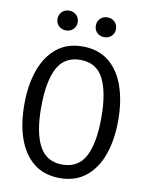

<svg xmlns="http://www.w3.org/2000/svg" viewBox="-97 -967 810 1048"><g transform="rotate(10 307.5 -442.5)"><path d="M567.7 -352.3Q567.7 -245.1 538.5 -163.1Q509.2 -81 451.5 -34.6Q393.8 11.8 307.7 11.8Q221.5 11.8 163.8 -33.6Q106.2 -79 76.9 -160.5Q47.7 -242.1 47.7 -351.3Q47.7 -458.5 76.9 -541Q106.2 -623.6 163.8 -670.5Q221.5 -717.4 307.7 -717.4Q393.8 -717.4 451.5 -671.8Q509.2 -626.2 538.5 -543.8Q567.7 -461.5 567.7 -352.3ZM474.4 -352.3Q474.4 -493.3 435.6 -568.2Q396.9 -643.1 307.7 -643.1Q218.5 -643.1 179.7 -567.7Q141 -492.3 141 -351.3Q141 -210.3 181 -136.7Q221 -63.1 307.7 -63.1Q396.9 -63.1 435.6 -137.2Q474.4 -211.3 474.4 -352.3ZM201.5 -787.7Q176.9 -787.7 161 -803.1Q145.1 -818.5 145.1 -842.1Q145.1 -866.2 161 -881.8Q176.9 -897.4 201.5 -897.4Q224.6 -897.4 240.8 -881.8Q256.9 -866.2 256.9 -842.1Q256.9 -818.5 240.8 -803.1Q224.6 -787.7 201.5 -787.7ZM412.8 -787.7Q389.2 -787.7 373.3 -803.1Q357.4 -818.5 357.4 -842.1Q357.4 -866.2 373.3 -881.8Q389.2 -897.4 412.8 -897.4Q436.9 -897.4 453.1 -881.8Q469.2 -866.2 469.2 -842.1Q469.2 -818.5 453.1 -803.1Q436.9 -787.7 412.8 -787.7Z"/></g></svg>

Font: FiraCode Nerd Font
Style: Regular
Weight: 400
Designer: Carrois Corporate, Edenspiekermann AG, Nikita Prokopov
Foundry: Carrois Corporate, Edenspiekermann AG, Nikita Prokopov
Version: Version 6.002;Nerd Fonts 2.1.0